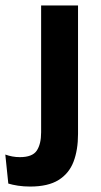

<svg xmlns="http://www.w3.org/2000/svg" viewBox="-72 -505 372 705"><path d="M79 -88.5V-485H214.5V-88.5ZM38.5 180Q15 180 -6 176.8Q-27 173.5 -41.5 169L-52.5 62.5Q-40 67 -26.8 69.5Q-13.5 72 1 72Q47 72 63 48Q79 24 79 -19V-120.5H214.5V-13Q214.5 45.5 198 88.8Q181.5 132 143 156Q104.5 180 38.5 180Z"/></svg>

Font: AnekLatin_SemiExpandedSemiBold
Style: Regular
Weight: 600
Width: 6
Designer: Yesha Goshar
Foundry: Ek Type
Version: Version 1.003